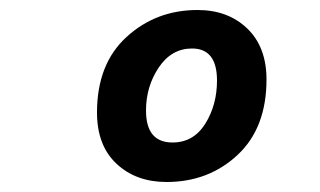

<svg xmlns="http://www.w3.org/2000/svg" viewBox="-20 -731 640 384"><path d="M313 -367Q252 -367 213 -403.5Q174 -440 174 -506Q174 -603 233 -657Q292 -711 375 -711Q436 -711 474.5 -674Q513 -637 513 -572Q513 -475 455 -421Q397 -367 313 -367ZM325 -446Q367 -446 390.5 -483.5Q414 -521 414 -570Q414 -634 364 -634Q323 -634 297.5 -596Q272 -558 272 -510Q272 -446 325 -446Z"/></svg>

Font: TypoPRO Source Code Pro
Style: Bold Italic
Weight: 700
Italic angle: -11°
Monospace: yes
Designer: Paul D. Hunt, Teo Tuominen
Foundry: Adobe Systems Incorporated
Version: Version 1.030;PS 1.0;hotconv 1.0.84;makeotf.lib2.5.63406